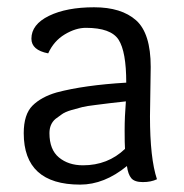

<svg xmlns="http://www.w3.org/2000/svg" viewBox="-20 -495 504 525"><path d="M392.1 -312 390.1 -176.8Q390.1 -62 409.2 -4.9Q393.1 2.9 370.6 2.9Q348.1 2.9 339.1 -7.6Q330.1 -18.1 327.1 -41Q265.1 9.8 199.2 9.8Q44.9 9.8 44.9 -130.9Q44.9 -182.1 68.8 -206.1Q92.8 -230 134.8 -242.2Q210 -262.2 325.2 -269Q325.2 -354 304.2 -386.5Q283.2 -418.9 214.8 -418.9Q187 -418.9 157 -400.9Q127 -382.8 111.8 -349.1Q65.9 -357.9 65.9 -389.2Q65.9 -428.2 114 -451.7Q162.1 -475.1 237.3 -475.1Q312 -475.1 352.1 -439.5Q392.1 -403.8 392.1 -312ZM324.2 -217.8Q294.9 -214.8 280.5 -212.9Q266.1 -210.9 241.5 -208Q216.8 -205.1 204.8 -202.1Q192.9 -199.2 175.5 -194.1Q158.2 -189 149.7 -182.9Q141.1 -176.8 131.8 -169.9Q115.2 -155.8 115.2 -130.9Q115.2 -85.9 141.1 -64.5Q167 -43 207 -43Q274.9 -43 321.8 -87.9Q320.8 -102.1 320.8 -139.2Q320.8 -175.8 324.2 -217.8Z"/></svg>

Font: Sukar
Style: Regular
Weight: 400
Designer: Dario Muhafara - Ghiath Alsory
Foundry: Dario Muhafara - Ghiath Alsory
Version: Version 1.00 March 17, 2016, initial release